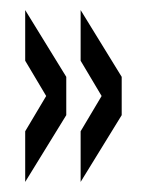

<svg xmlns="http://www.w3.org/2000/svg" viewBox="-20 -463 292 381"><path d="M30 -102V-202.5L89.5 -302.5V-242.5L30 -342.5V-443L111.5 -310.5V-234.5ZM140 -102V-202.5L199.5 -302.5V-242.5L140 -342.5V-443L221.5 -310.5V-234.5Z"/></svg>

Font: League Gothic Condensed
Style: Regular
Weight: 400
Width: 3
Designer: The League of Moveable Type
Version: Version 2.001